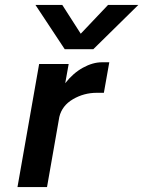

<svg xmlns="http://www.w3.org/2000/svg" viewBox="-20 -760 582 780"><path d="M359 -560H243L124 -740H233L308 -623L419 -740H542ZM139 -500H259L245 -422Q277 -463 317 -485Q357 -507 394 -507H424L402 -383H373Q321 -383 276.5 -357Q232 -331 221 -285L171 0H51Z"/></svg>

Font: Overused Grotesk SemiBold
Style: Italic
Weight: 600
Italic angle: -10°
Version: Version 0.003